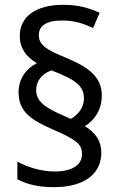

<svg xmlns="http://www.w3.org/2000/svg" viewBox="-20 -783 501 796"><path d="M57 -400C57 -322 106 -286 202 -245C298 -203 320 -185 320 -144C320 -105 288 -72 206 -72C151 -72 91 -91 52 -113V-40C91 -19 139 -7 204 -7C326 -7 400 -60 400 -150C400 -198 377 -232 332 -260C370 -283 402 -326 402 -387C402 -464 348 -504 255 -543C171 -577 141 -597 141 -637C141 -675 170 -698 238 -698C289 -698 324 -686 366 -667L393 -730C346 -751 305 -763 241 -763C130 -763 62 -715 62 -634C62 -584 87 -548 133 -521C91 -500 57 -460 57 -400ZM130 -410C130 -450 158 -480 194 -491C301 -450 328 -423 328 -375C328 -335 303 -308 274 -290L247 -302C164 -337 130 -364 130 -410Z"/></svg>

Font: Noto Sans Gujarati UI SemiCondensed
Style: Regular
Weight: 400
Width: 4
Designer: Jelle Bosma - Monotype Design Team, Universal Thirst
Foundry: Monotype Imaging Inc.
Version: Version 2.106